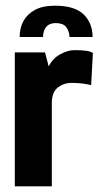

<svg xmlns="http://www.w3.org/2000/svg" viewBox="-20 -654 352 674"><path d="M173 -634Q242 -634 273.5 -603.5Q305 -573 305 -524H224Q223 -546 212 -559.5Q201 -573 175 -573Q153 -573 142 -559Q131 -545 131 -524H49Q49 -556 62.5 -580.5Q76 -605 103 -619.5Q130 -634 173 -634ZM32 0V-470H138L151 -421Q165 -449 191.5 -463.5Q218 -478 241 -478Q269 -478 284 -475.5Q299 -473 306 -468L300 -355Q290 -358 271.5 -360.5Q253 -363 230 -363Q205 -363 184.5 -348Q164 -333 162 -299V0Z"/></svg>

Font: Smooch Sans Thin ExtraBold
Style: Regular
Weight: 800
Version: Version 1.010